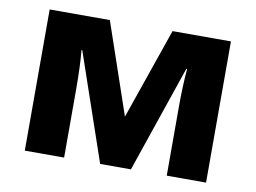

<svg xmlns="http://www.w3.org/2000/svg" viewBox="-64 -642 980 735"><g transform="rotate(10 425.5 -274.5)"><path d="M550.8 -548.8 428.2 -194.8 307.1 -548.8H73.2V0H226.1V-264.2C226.1 -324.2 224.1 -375 220.2 -417H223.1L366.2 0H485.8L627.9 -416H630.9C627 -373 625 -321.3 625 -268.1V0H777.8V-548.8Z"/></g></svg>

Font: Noto Reveo Sans
Style: Regular
Weight: 800
Designer: Monotype Design Team
Foundry: Monotype Imaging Inc.
Version: Version 2.007